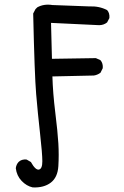

<svg xmlns="http://www.w3.org/2000/svg" viewBox="-20 -692 540 839"><path d="M123 127Q96 121 74.5 98.5Q53 76 49 43Q51 27 61 16Q74 3 96 5L115 16Q135 52 150 49Q165 46 165 13Q165 -20 155 -109Q145 -198 138 -281Q131 -364 125 -633L135 -652L143 -660Q172 -676 209 -670L370 -664Q413 -666 448 -648Q460 -635 458 -613L448 -594Q433 -582 413 -582L203 -592L207 -435L399 -438L419 -429Q431 -415 429 -394L419 -374Q405 -364 390 -362L209 -358Q211 -286 221.5 -201Q232 -116 235 -65.5Q238 -15 235 34Q232 83 202 106Q172 129 123 127Z"/></svg>

Font: Kosefont JP
Style: Regular
Weight: 400
Designer: Nozomi Seto 瀬戸のぞみ
Version: Version 3.00;June 19, 2020